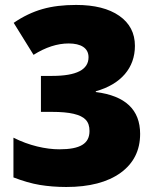

<svg xmlns="http://www.w3.org/2000/svg" viewBox="-20 -744 626 774"><path d="M523.9 -559.1C523.9 -610.4 502.9 -650.9 460.9 -680.2C418.9 -709.5 360.8 -724.1 287.1 -724.1C235.8 -724.1 190.9 -718.8 151.4 -707.5C111.8 -696.3 72.8 -677.7 35.2 -651.9L115.2 -522.9C164.1 -553.7 211.4 -568.8 256.8 -568.8C305.7 -568.8 336.9 -550.8 336.9 -513.2C336.9 -462.9 288.1 -438 189.9 -438H145V-293H189C225.1 -293 254.4 -290.5 276.9 -285.2C321.8 -274.4 340.8 -254.9 340.8 -215.8C340.8 -165 303.7 -142.1 219.2 -142.1C164.6 -142.1 96.7 -157.2 34.2 -189V-28.8C72.3 -14.2 107.9 -3.9 140.6 1.5C173.3 6.8 208.5 9.8 247.1 9.8C340.3 9.8 413.6 -9.3 466.3 -47.4C518.6 -85.4 544.9 -137.7 544.9 -204.1C544.9 -301.8 485.4 -357.9 366.2 -373V-376C468.3 -404.8 523.9 -470.7 523.9 -559.1Z"/></svg>

Font: Sahel Black
Style: Bold
Weight: 900
Foundry: Saber Rastikerdar (saber.rastikerdar@gmail.com)
Version: Version 3.4.0